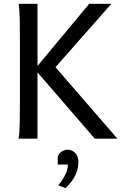

<svg xmlns="http://www.w3.org/2000/svg" viewBox="-20 -733 680 1015"><path d="M451.7 -712.9H568.8L258.8 -361.3L207.5 -363.8L144 -343.3ZM170.9 -358.9 236.8 -419.9 600.6 0H481ZM178.2 -712.9V0H78.1Q83.5 -29.3 84.5 -84.7Q85.4 -140.1 85.4 -212.4V-500.5Q85.4 -572.8 84.5 -628.2Q83.5 -683.6 78.1 -712.9ZM285.2 136.7V97.7Q289.1 79.1 305.2 68.8Q321.3 58.6 337.9 58.6Q361.3 58.6 377.9 75.9Q394.5 93.3 394.5 123Q394.5 197.8 326.2 261.7L287.1 246.1Q304.2 229 321.5 197.8Q338.9 166.5 338.9 136.7Z"/></svg>

Font: Andika LitF DSA DSG
Style: Regular
Weight: 400
Designer: Victor Gaultney, Annie Olsen, Julie Remington, Don Collingsworth, Eric Hays, Becca Hirsbrunner
Foundry: SIL International
Version: Version 6.200 ; LitF DSA DSG; ttfautohint (v1.8.3.10-c5d8)